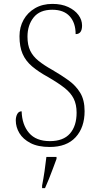

<svg xmlns="http://www.w3.org/2000/svg" viewBox="-20 -744 502 985"><path d="M235 10Q175 10 136.5 -10Q98 -30 79.5 -61Q61 -92 61 -126Q61 -145 68.5 -159Q76 -173 91 -173Q93 -104 129 -62Q165 -20 236 -20Q305 -20 339 -59Q373 -98 373 -166Q373 -208 358 -238Q343 -268 310.5 -293.5Q278 -319 226 -349Q177 -376 144.5 -403.5Q112 -431 96 -467.5Q80 -504 80 -558Q80 -605 101 -642.5Q122 -680 160 -702Q198 -724 249 -724Q296 -724 330 -708Q364 -692 382.5 -667Q401 -642 401 -613Q401 -569 368 -569Q368 -627 337.5 -660.5Q307 -694 248 -694Q184 -694 152.5 -654.5Q121 -615 121 -556Q121 -513 135 -484Q149 -455 177.5 -432Q206 -409 249 -385Q294 -359 331.5 -332Q369 -305 391.5 -268Q414 -231 414 -174Q414 -90 368 -40Q322 10 235 10ZM196 208Q203 172 208.5 134.5Q214 97 218 61H270V71Q262 92 252 119.5Q242 147 231 174Q220 201 211 221H196Z"/></svg>

Font: Noto Serif Georgian SemiCondensed ExtraLight
Style: Regular
Weight: 200
Width: 4
Designer: Monotype Design Team, Akaki Razmadze
Foundry: Google LLC
Version: Version 2.003; ttfautohint (v1.8.4.7-5d5b)